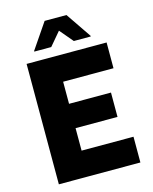

<svg xmlns="http://www.w3.org/2000/svg" viewBox="-135 -1021 883 1109"><g transform="rotate(-15 306.5 -466.5)"><path d="M76.4 0V-720H253.6V0ZM171.6 0V-154H564V0ZM171.6 -288.4V-434H504.4V-288.4ZM171.6 -566V-720H554.8V-566ZM137.8 -777.2V-781.2L241.4 -933.2H371.8L475.4 -781.2V-777.2H374.2L306.6 -857.1L239 -777.2Z"/></g></svg>

Font: Kufam
Style: Regular
Weight: 400
Designer: Wael Morcos, Artur Schmal
Foundry: Original Type
Version: Version 1.301; ttfautohint (v1.8.3)